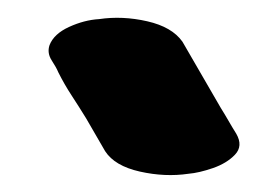

<svg xmlns="http://www.w3.org/2000/svg" viewBox="-20 -747 299 221"><path d="M252 -593Q260 -579 250.5 -569Q241 -559 225 -553.5Q209 -548 197 -547Q170 -543 141 -549.5Q112 -556 101 -573L79 -611Q71 -624 62.5 -637Q54 -650 47 -664Q45 -669 39.5 -677.5Q34 -686 37 -695Q42 -708 59.5 -716Q77 -724 94 -725Q121 -729 149.5 -722.5Q178 -716 190 -699L234 -623Q239 -615 243 -608Q247 -601 252 -593Z"/></svg>

Font: Nerko One
Style: Regular
Weight: 400
Designer: Nermin Kahrimanovic
Foundry: Nermin Kahrimanovic
Version: Version 1.101